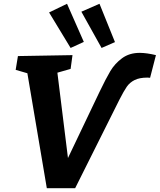

<svg xmlns="http://www.w3.org/2000/svg" viewBox="-20 -996 846 1017"><path d="M806 -704 775 -584 761 -585Q719 -585 693 -572Q667 -559 651.5 -536.5Q636 -514 613 -469L378 1H228L125 -608L63 -626L75 -699L364 -704L354 -631L284 -611L340 -159L507 -509Q541 -580 564.5 -619.5Q588 -659 626.5 -687.5Q665 -716 720 -716Q756 -716 806 -704ZM424 -774 354 -742 240 -930 335 -976ZM589 -773 518 -742 411 -934 507 -976Z"/></svg>

Font: Bitter Pro
Style: Bold Italic
Weight: 700
Italic angle: -9°
Designer: Sol Matas, and Bitter project Authors
Foundry: Sol Matas
Version: Version 1.010